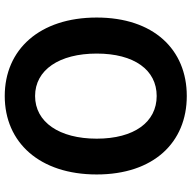

<svg xmlns="http://www.w3.org/2000/svg" viewBox="-19 -775 808 810"><g transform="rotate(90 385.0 -370.0)"><path d="M385 14C581 14 716 -133 716 -374C716 -614 581 -754 385 -754C189 -754 54 -614 54 -374C54 -133 189 14 385 14ZM385 -114C275 -114 206 -216 206 -374C206 -532 275 -627 385 -627C495 -627 565 -532 565 -374C565 -216 495 -114 385 -114Z"/></g></svg>

Font: Noto Sans Mono CJK SC
Style: Bold
Weight: 700
Designer: Ryoko NISHIZUKA 西塚涼子 (kana, bopomofo & ideographs); Paul D. Hunt (Latin, Greek & Cyrillic); Sandoll Communications 산돌커뮤니
Foundry: Adobe
Version: Version 2.004;hotconv 1.0.118;makeotfexe 2.5.65603